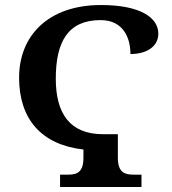

<svg xmlns="http://www.w3.org/2000/svg" viewBox="-20 -744 684 764"><path d="M219 0H543V-49H512C477 -49 449 -57 449 -116V-210H390C259 -210 202 -291 202 -431C202 -577 250 -664 380 -664C471 -664 499 -593 499 -529C568 -529 610 -562 610 -610C610 -674 538 -724 382 -724C171 -724 56 -601 56 -435C56 -271 144 -168 312 -149V-116C312 -57 285 -49 250 -49H219Z"/></svg>

Font: Noto Serif SemiBold
Style: Regular
Weight: 600
Designer: Monotype Design Team
Foundry: Monotype Imaging Inc.
Version: Version 2.013